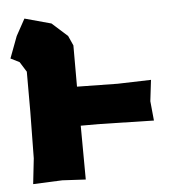

<svg xmlns="http://www.w3.org/2000/svg" viewBox="-54 -553 541 593"><g transform="rotate(-5 216.5 -256.0)"><path d="M43 -511.7 14.6 -460 -10.7 -392.6 16.6 -378.9 36.1 -347.7V-223.6L34.2 -79.1L25.4 0L116.2 -3.9L188.5 0L187.5 -167H247.1L414.1 -163.1L408.2 -223.6L416 -289.1L312.5 -286.1L186.5 -288.1V-416L172.9 -446.3L125 -489.3Z"/></g></svg>

Font: MaokenAssortedSans-TC
Style: Regular
Weight: 500
Version: Version 0.83